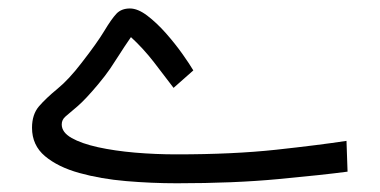

<svg xmlns="http://www.w3.org/2000/svg" viewBox="-20 -431 892 451"><path d="M387.7 -224.6Q366.7 -252.4 341.6 -284.9Q316.4 -317.4 287.6 -343.8Q271 -319.8 260.3 -302.7Q249.5 -285.6 238.8 -269.8Q228 -253.9 210.9 -233.4Q180.7 -197.3 161.9 -181.2Q143.1 -165 134 -157.5Q125 -149.9 125 -138.7Q125 -120.1 148.2 -106.9Q171.4 -93.8 210.2 -85.2Q249 -76.7 297.1 -72.5Q345.2 -68.4 394.5 -68.4Q527.8 -68.4 628.7 -79.3Q729.5 -90.3 793.9 -100.1L796.4 -27.8Q737.3 -20 633.5 -10.3Q529.8 -0.5 395.5 -0.5Q336.4 -0.5 276.4 -5.6Q216.3 -10.7 166.3 -24.7Q116.2 -38.6 85.7 -64.2Q55.2 -89.8 55.2 -130.9Q55.2 -162.1 71.5 -181.2Q87.9 -200.2 114.7 -222.2Q141.6 -244.1 171.9 -283.7Q208 -330.1 224.9 -358.2Q241.7 -386.2 253.4 -398.7Q265.1 -411.1 285.2 -411.1Q303.7 -411.1 325.9 -394.3Q348.1 -377.4 369.9 -352.8Q391.6 -328.1 408.7 -304Q425.8 -279.8 434.1 -265.6Z"/></svg>

Font: Vazir Light FD-UI
Style: Light-FD-UI
Weight: 300
Designer: Saber Rastikerdar
Foundry: Saber Rastikerdar
Version: Version 30.1.0